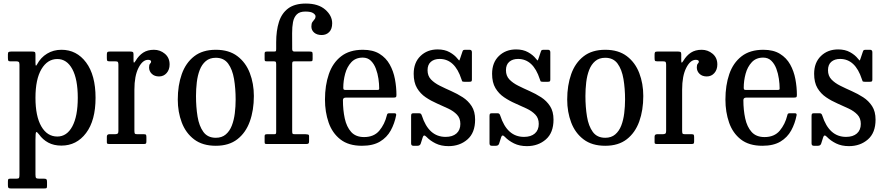

<svg xmlns="http://www.w3.org/2000/svg" viewBox="-20 -810 4982 1080"><path d="M24.5 -485V-504Q24.5 -515 28.8 -517.5Q33 -520 43 -520H161Q172.5 -520 176 -517.2Q179.5 -514.5 179.5 -503V-461Q179.5 -442.5 181.8 -441Q184 -439.5 188.5 -448Q209 -486.5 244.8 -508.2Q280.5 -530 325.5 -530Q411 -530 464.2 -458.8Q517.5 -387.5 517.5 -260Q517.5 -132.5 464.2 -61.8Q411 9 325.5 9Q282.5 9 251.5 -7.8Q220.5 -24.5 199.5 -54Q187.5 -70 183.5 -67Q179.5 -64 179.5 -24V172Q179.5 187.5 183.2 191.2Q187 195 200.5 195H227Q238 195 241.2 198.5Q244.5 202 244.5 214V234.5Q244.5 245.5 242 247.8Q239.5 250 229 250H40Q29.5 250 27 245.8Q24.5 241.5 24.5 232V212Q24.5 202 26.5 198.5Q28.5 195 38 195H72.5Q84.5 195 87 190.5Q89.5 186 89.5 172V-446Q89.5 -459 85 -462Q80.5 -465 72 -465H37Q28.5 -465 26.5 -469.5Q24.5 -474 24.5 -485ZM179.5 -260Q179.5 -156 212.5 -99Q245.5 -42 302.5 -42Q356 -42 386.8 -99Q417.5 -156 417.5 -260Q417.5 -364.5 386.8 -421.2Q356 -478 302.5 -478Q247 -478 213.2 -421.2Q179.5 -364.5 179.5 -260Z M646 -446Q646 -458 642.8 -461.5Q639.5 -465 628 -465H596Q585 -465 583 -469Q581 -473 581 -484V-502.5Q581 -513 583.8 -516.5Q586.5 -520 597 -520H713Q721.5 -520 726.2 -517.8Q731 -515.5 731 -506V-471Q731 -458.5 733.5 -457.8Q736 -457 743.5 -469Q760.5 -497.5 785.2 -513.8Q810 -530 846 -530Q880.5 -530 907.2 -507.8Q934 -485.5 934 -447.5Q934 -418 917.2 -399Q900.5 -380 874.5 -380Q849 -380 833.8 -394.8Q818.5 -409.5 818.5 -431Q818.5 -446 824.2 -451.8Q830 -457.5 830 -463Q830 -473.5 812.5 -473.5Q782 -473.5 759 -428.2Q736 -383 736 -305.5V-75.5Q736 -64 738 -59.5Q740 -55 752 -55H790.5Q799.5 -55 801.5 -51.2Q803.5 -47.5 803.5 -38V-15.5Q803.5 -6.5 801.2 -3.2Q799 0 790.5 0H595Q588 0 584.5 -1.5Q581 -3 581 -9.5V-41Q581 -55 595 -55H625.5Q636.5 -55 641.2 -58.2Q646 -61.5 646 -72.5Z M980 -250Q980 -330 1002.5 -393.2Q1025 -456.5 1072.2 -493.2Q1119.5 -530 1194 -530Q1268 -530 1315.2 -494.2Q1362.5 -458.5 1385.2 -399.2Q1408 -340 1408 -270Q1408 -190 1385.2 -126.8Q1362.5 -63.5 1315.2 -26.8Q1268 10 1194 10Q1119.5 10 1072.2 -25.8Q1025 -61.5 1002.5 -120.8Q980 -180 980 -250ZM1082.5 -270Q1082.5 -208 1091.2 -154.5Q1100 -101 1124 -68Q1148 -35 1194 -35Q1228 -35 1250 -53.8Q1272 -72.5 1284 -103.5Q1296 -134.5 1300.8 -172.8Q1305.5 -211 1305.5 -250Q1305.5 -312 1296.5 -365.5Q1287.5 -419 1263.5 -452Q1239.5 -485 1194 -485Q1159.5 -485 1137.5 -466.2Q1115.5 -447.5 1103.5 -416.5Q1091.5 -385.5 1087 -347.2Q1082.5 -309 1082.5 -270Z M1623.5 -450V-73Q1623.5 -61 1625.8 -58Q1628 -55 1640 -55H1699Q1706 -55 1712.2 -53.5Q1718.5 -52 1718.5 -44V-15Q1718.5 -5.5 1715 -2.8Q1711.5 0 1702.5 0H1480Q1472 0 1470.2 -2.5Q1468.5 -5 1468.5 -13V-44Q1468.5 -51.5 1472 -53.2Q1475.5 -55 1482.5 -55H1522.5Q1530 -55 1531.8 -58Q1533.5 -61 1533.5 -68.5V-448Q1533.5 -457.5 1531.5 -461.2Q1529.5 -465 1520.5 -465H1481Q1473.5 -465 1471 -467Q1468.5 -469 1468.5 -477V-508Q1468.5 -516 1471.5 -518Q1474.5 -520 1482 -520H1520.5Q1529.5 -520 1531.5 -522.2Q1533.5 -524.5 1533.5 -534V-572Q1533.5 -637.5 1549 -686.5Q1564.5 -735.5 1601.2 -762.8Q1638 -790 1700.5 -790Q1770.5 -790 1809.5 -756Q1848.5 -722 1848.5 -679Q1848.5 -647 1832 -630Q1815.5 -613 1789.5 -613Q1763 -613 1747.2 -626.5Q1731.5 -640 1731.5 -661Q1731.5 -677.5 1737.2 -686Q1743 -694.5 1749 -701.2Q1755 -708 1755 -718Q1755 -727 1742 -736Q1729 -745 1697.5 -745Q1665.5 -745 1649.5 -729Q1633.5 -713 1628.2 -685.8Q1623 -658.5 1623.2 -623.5Q1623.5 -588.5 1623.5 -550V-534Q1623.5 -520 1636 -520H1720.5Q1730.5 -520 1734.5 -518Q1738.5 -516 1738.5 -505V-479.5Q1738.5 -469 1736 -467Q1733.5 -465 1723 -465H1636Q1627.5 -465 1625.5 -461.8Q1623.5 -458.5 1623.5 -450Z M1808 -250Q1808 -330 1829.8 -393.2Q1851.5 -456.5 1898.8 -493.2Q1946 -530 2021.5 -530Q2078 -530 2114.8 -507.2Q2151.5 -484.5 2172.2 -447.2Q2193 -410 2201.5 -365Q2210 -320 2210 -275.5Q2210 -265.5 2206.2 -263.2Q2202.5 -261 2192 -261H1925.5Q1909 -261 1909 -246.5Q1909 -191.5 1919.2 -144Q1929.5 -96.5 1955.2 -67.8Q1981 -39 2028 -39Q2083.5 -39 2113.8 -75.2Q2144 -111.5 2156 -161Q2157 -166.5 2159.5 -169.8Q2162 -173 2169.5 -173H2198.5Q2210 -173 2208.5 -162.5Q2199.5 -115.5 2178 -76.2Q2156.5 -37 2117.2 -13.5Q2078 10 2016 10Q1940.5 10 1894.8 -25.8Q1849 -61.5 1828.5 -120.8Q1808 -180 1808 -250ZM1925 -304H2098.5Q2108 -304 2110.5 -305.5Q2113 -307 2113 -312Q2113 -337 2108.8 -366.8Q2104.5 -396.5 2094.2 -423.8Q2084 -451 2066 -468.5Q2048 -486 2020.5 -486Q1980.5 -486 1956.2 -460Q1932 -434 1921.5 -395Q1911 -356 1911 -316.5Q1911 -309 1913.5 -306.5Q1916 -304 1925 -304Z M2575.5 -364.5Q2538.5 -478.5 2453 -478.5Q2422.5 -478.5 2403.8 -462.5Q2385 -446.5 2385 -415Q2385 -383.5 2404.2 -363.2Q2423.5 -343 2454 -327.8Q2484.5 -312.5 2518.5 -297.5Q2552.5 -282.5 2583 -262.8Q2613.5 -243 2633 -213Q2652.5 -183 2652.5 -137Q2652.5 -63 2609.2 -25.5Q2566 12 2503 12Q2461.5 12 2430.5 -3.2Q2399.5 -18.5 2378.5 -40.5Q2363.5 -56 2358 -38L2346.5 -2Q2342.5 10 2328 10H2305Q2292.5 10 2292.5 -3.5V-157.5Q2292.5 -166.5 2295 -169.8Q2297.5 -173 2306.5 -173H2337Q2345 -173 2348 -169.2Q2351 -165.5 2353 -159.5Q2391.5 -40 2486.5 -40Q2525.5 -40 2547.5 -59.2Q2569.5 -78.5 2569.5 -113Q2569.5 -145 2550.5 -165Q2531.5 -185 2501.5 -199.2Q2471.5 -213.5 2438 -228Q2404.5 -242.5 2374.5 -262.8Q2344.5 -283 2325.8 -314.5Q2307 -346 2307 -395Q2307 -458 2345.2 -495Q2383.5 -532 2442 -532Q2481 -532 2509 -516.5Q2537 -501 2553 -480.5Q2560 -471.5 2562.2 -470Q2564.5 -468.5 2568.5 -482L2581 -519Q2583 -526 2586.2 -528Q2589.5 -530 2599 -530H2621.5Q2634.5 -530 2634.5 -516V-362.5Q2634.5 -354.5 2631.5 -352.2Q2628.5 -350 2620 -350H2592Q2581.5 -350 2579.5 -353.5Q2577.5 -357 2575.5 -364.5Z M3016.5 -364.5Q2979.5 -478.5 2894 -478.5Q2863.5 -478.5 2844.8 -462.5Q2826 -446.5 2826 -415Q2826 -383.5 2845.2 -363.2Q2864.5 -343 2895 -327.8Q2925.5 -312.5 2959.5 -297.5Q2993.5 -282.5 3024 -262.8Q3054.5 -243 3074 -213Q3093.5 -183 3093.5 -137Q3093.5 -63 3050.2 -25.5Q3007 12 2944 12Q2902.5 12 2871.5 -3.2Q2840.5 -18.5 2819.5 -40.5Q2804.5 -56 2799 -38L2787.5 -2Q2783.5 10 2769 10H2746Q2733.5 10 2733.5 -3.5V-157.5Q2733.5 -166.5 2736 -169.8Q2738.5 -173 2747.5 -173H2778Q2786 -173 2789 -169.2Q2792 -165.5 2794 -159.5Q2832.5 -40 2927.5 -40Q2966.5 -40 2988.5 -59.2Q3010.5 -78.5 3010.5 -113Q3010.5 -145 2991.5 -165Q2972.5 -185 2942.5 -199.2Q2912.5 -213.5 2879 -228Q2845.5 -242.5 2815.5 -262.8Q2785.5 -283 2766.8 -314.5Q2748 -346 2748 -395Q2748 -458 2786.2 -495Q2824.5 -532 2883 -532Q2922 -532 2950 -516.5Q2978 -501 2994 -480.5Q3001 -471.5 3003.2 -470Q3005.5 -468.5 3009.5 -482L3022 -519Q3024 -526 3027.2 -528Q3030.5 -530 3040 -530H3062.5Q3075.5 -530 3075.5 -516V-362.5Q3075.5 -354.5 3072.5 -352.2Q3069.5 -350 3061 -350H3033Q3022.5 -350 3020.5 -353.5Q3018.5 -357 3016.5 -364.5Z M3170.5 -250Q3170.5 -330 3193 -393.2Q3215.5 -456.5 3262.8 -493.2Q3310 -530 3384.5 -530Q3458.5 -530 3505.8 -494.2Q3553 -458.5 3575.8 -399.2Q3598.5 -340 3598.5 -270Q3598.5 -190 3575.8 -126.8Q3553 -63.5 3505.8 -26.8Q3458.5 10 3384.5 10Q3310 10 3262.8 -25.8Q3215.5 -61.5 3193 -120.8Q3170.5 -180 3170.5 -250ZM3273 -270Q3273 -208 3281.8 -154.5Q3290.5 -101 3314.5 -68Q3338.5 -35 3384.5 -35Q3418.5 -35 3440.5 -53.8Q3462.5 -72.5 3474.5 -103.5Q3486.5 -134.5 3491.2 -172.8Q3496 -211 3496 -250Q3496 -312 3487 -365.5Q3478 -419 3454 -452Q3430 -485 3384.5 -485Q3350 -485 3328 -466.2Q3306 -447.5 3294 -416.5Q3282 -385.5 3277.5 -347.2Q3273 -309 3273 -270Z M3727 -446Q3727 -458 3723.8 -461.5Q3720.5 -465 3709 -465H3677Q3666 -465 3664 -469Q3662 -473 3662 -484V-502.5Q3662 -513 3664.8 -516.5Q3667.5 -520 3678 -520H3794Q3802.5 -520 3807.2 -517.8Q3812 -515.5 3812 -506V-471Q3812 -458.5 3814.5 -457.8Q3817 -457 3824.5 -469Q3841.5 -497.5 3866.2 -513.8Q3891 -530 3927 -530Q3961.5 -530 3988.2 -507.8Q4015 -485.5 4015 -447.5Q4015 -418 3998.2 -399Q3981.5 -380 3955.5 -380Q3930 -380 3914.8 -394.8Q3899.5 -409.5 3899.5 -431Q3899.5 -446 3905.2 -451.8Q3911 -457.5 3911 -463Q3911 -473.5 3893.5 -473.5Q3863 -473.5 3840 -428.2Q3817 -383 3817 -305.5V-75.5Q3817 -64 3819 -59.5Q3821 -55 3833 -55H3871.5Q3880.5 -55 3882.5 -51.2Q3884.5 -47.5 3884.5 -38V-15.5Q3884.5 -6.5 3882.2 -3.2Q3880 0 3871.5 0H3676Q3669 0 3665.5 -1.5Q3662 -3 3662 -9.5V-41Q3662 -55 3676 -55H3706.5Q3717.5 -55 3722.2 -58.2Q3727 -61.5 3727 -72.5Z M4060.5 -250Q4060.5 -330 4082.2 -393.2Q4104 -456.5 4151.2 -493.2Q4198.5 -530 4274 -530Q4330.5 -530 4367.2 -507.2Q4404 -484.5 4424.8 -447.2Q4445.5 -410 4454 -365Q4462.5 -320 4462.5 -275.5Q4462.5 -265.5 4458.8 -263.2Q4455 -261 4444.5 -261H4178Q4161.5 -261 4161.5 -246.5Q4161.5 -191.5 4171.8 -144Q4182 -96.5 4207.8 -67.8Q4233.5 -39 4280.5 -39Q4336 -39 4366.2 -75.2Q4396.5 -111.5 4408.5 -161Q4409.5 -166.5 4412 -169.8Q4414.5 -173 4422 -173H4451Q4462.5 -173 4461 -162.5Q4452 -115.5 4430.5 -76.2Q4409 -37 4369.8 -13.5Q4330.5 10 4268.5 10Q4193 10 4147.2 -25.8Q4101.5 -61.5 4081 -120.8Q4060.5 -180 4060.5 -250ZM4177.5 -304H4351Q4360.5 -304 4363 -305.5Q4365.5 -307 4365.5 -312Q4365.5 -337 4361.2 -366.8Q4357 -396.5 4346.8 -423.8Q4336.5 -451 4318.5 -468.5Q4300.5 -486 4273 -486Q4233 -486 4208.8 -460Q4184.5 -434 4174 -395Q4163.5 -356 4163.5 -316.5Q4163.5 -309 4166 -306.5Q4168.5 -304 4177.5 -304Z M4828 -364.5Q4791 -478.5 4705.5 -478.5Q4675 -478.5 4656.2 -462.5Q4637.5 -446.5 4637.5 -415Q4637.5 -383.5 4656.8 -363.2Q4676 -343 4706.5 -327.8Q4737 -312.5 4771 -297.5Q4805 -282.5 4835.5 -262.8Q4866 -243 4885.5 -213Q4905 -183 4905 -137Q4905 -63 4861.8 -25.5Q4818.5 12 4755.5 12Q4714 12 4683 -3.2Q4652 -18.5 4631 -40.5Q4616 -56 4610.5 -38L4599 -2Q4595 10 4580.5 10H4557.5Q4545 10 4545 -3.5V-157.5Q4545 -166.5 4547.5 -169.8Q4550 -173 4559 -173H4589.5Q4597.5 -173 4600.5 -169.2Q4603.5 -165.5 4605.5 -159.5Q4644 -40 4739 -40Q4778 -40 4800 -59.2Q4822 -78.5 4822 -113Q4822 -145 4803 -165Q4784 -185 4754 -199.2Q4724 -213.5 4690.5 -228Q4657 -242.5 4627 -262.8Q4597 -283 4578.2 -314.5Q4559.5 -346 4559.5 -395Q4559.5 -458 4597.8 -495Q4636 -532 4694.5 -532Q4733.5 -532 4761.5 -516.5Q4789.5 -501 4805.5 -480.5Q4812.5 -471.5 4814.8 -470Q4817 -468.5 4821 -482L4833.5 -519Q4835.5 -526 4838.8 -528Q4842 -530 4851.5 -530H4874Q4887 -530 4887 -516V-362.5Q4887 -354.5 4884 -352.2Q4881 -350 4872.5 -350H4844.5Q4834 -350 4832 -353.5Q4830 -357 4828 -364.5Z"/></svg>

Font: Besley* Narrow
Style: Regular
Weight: 400
Width: 4
Designer: Owen Earl
Foundry: indestructible type*
Version: Version 3.000; ttfautohint (v1.8.3)